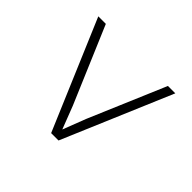

<svg xmlns="http://www.w3.org/2000/svg" viewBox="-125 -722 901 901"><g transform="rotate(45 325.0 -272.0)"><path d="M300 0 69 -544H119L281 -163L325 -49L369 -163L531 -544H580L349 0Z"/></g></svg>

Font: Azeret Mono Thin Thin
Style: Regular
Weight: 250
Version: Version 1.002